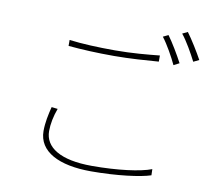

<svg xmlns="http://www.w3.org/2000/svg" viewBox="-89 -926 1177 1048"><g transform="rotate(10 500.0 -401.5)"><path d="M957 -682C936 -721 896 -786 869 -822L840 -808C870 -771 903 -712 926 -667L957 -682ZM854 -646C831 -690 794 -752 768 -787L739 -773C768 -736 804 -671 823 -630L854 -646ZM741 -635V-669C673 -662 588 -654 494 -654C399 -654 311 -658 241 -667V-634C317 -627 398 -623 494 -623C583 -623 675 -630 741 -635ZM809 -17 808 -51C746 -27 621 -11 480 -11C304 -11 217 -68 217 -158C217 -198 226 -242 242 -285L208 -289C197 -246 187 -199 187 -153C187 -39 302 19 480 19C624 19 753 2 809 -17Z"/></g></svg>

Font: Glow Sans SC Normal ExtraLight
Style: Regular
Weight: 200
Designer: Ryoko NISHIZUKA (kana, bopomofo & ideographs); Paul D. Hunt (Latin, Greek & Cyrillic); Sandoll Communications, Soo-young
Version: Version 0.93